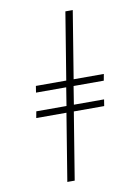

<svg xmlns="http://www.w3.org/2000/svg" viewBox="-102 -891 805 1102"><g transform="rotate(-10 300.0 -340.0)"><path d="M199 143 263 -249H87L94 -287H270L287 -393H111L117 -431H294L358 -823H401L337 -431H513L506 -393H330L313 -287H489L483 -249H306L242 143Z"/></g></svg>

Font: Iosevka Curly Slab XLtEx
Style: Italic
Weight: 200
Width: 7
Italic angle: -9°
Monospace: yes
Designer: Belleve Invis
Foundry: Belleve Invis
Version: Version 11.1.0; ttfautohint (v1.8.3)